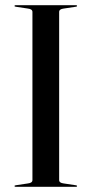

<svg xmlns="http://www.w3.org/2000/svg" viewBox="-20 -720 353 740"><path d="M208 -26Q208 -15 225.5 -13L272 -6Q277 -5.5 277 -3Q277 0 273 0H40Q36 0 36 -3Q36 -5.5 41 -6L87.5 -13Q105 -15 105 -26V-674Q105 -685 87.5 -687L41 -694Q36 -694.5 36 -697Q36 -700 40 -700H273Q277 -700 277 -697Q277 -694.5 272 -694L225.5 -687Q208 -685 208 -674Z"/></svg>

Font: Fraunces144ptRegular
Style: Regular
Weight: 400
Version: Version 1.000;[0bf87f6ff]